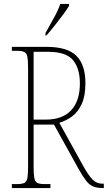

<svg xmlns="http://www.w3.org/2000/svg" viewBox="-20 -951 545 971"><path d="M40 0V-20H66Q91 -20 103 -26Q115 -32 118.5 -51Q122 -70 122 -108V-606Q122 -645 118.5 -663.5Q115 -682 103 -688Q91 -694 66 -694H40V-714H216Q321 -714 366.5 -668.5Q412 -623 412 -530Q412 -465 393 -424.5Q374 -384 344 -362Q314 -340 280 -330L404 -106Q429 -62 449 -42Q469 -22 498 -22H505V0H502Q471 0 451.5 -8Q432 -16 416 -36.5Q400 -57 380 -92L253 -321H150V-108Q150 -70 153.5 -51Q157 -32 169 -26Q181 -20 206 -20H235V0ZM210 -346Q296 -346 340 -393.5Q384 -441 384 -529Q384 -605 349 -647Q314 -689 223 -689H150V-346ZM210 -784Q232 -824 252.5 -860.5Q273 -897 285 -931H329V-921Q319 -904 299 -877Q279 -850 256.5 -821.5Q234 -793 214 -771H210Z"/></svg>

Font: Noto Serif Thai Condensed Thin
Style: Regular
Weight: 100
Width: 3
Designer: Monotype Design Team
Foundry: Monotype Imaging Inc.
Version: Version 2.001; ttfautohint (v1.8.4.7-5d5b)